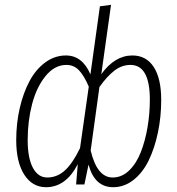

<svg xmlns="http://www.w3.org/2000/svg" viewBox="-20 -761 731 792"><path d="M525.9 -532.2Q583 -532.2 614 -484.9Q645 -437.5 645 -349.1Q645 -279.3 631.6 -215.1Q618.2 -150.9 593.8 -100.1Q569.3 -49.3 531 -19Q492.7 11.2 446.8 11.2Q370.1 11.2 345.2 -82L328.1 0H293.9L300.8 -84Q252 11.2 169.9 11.2Q113.3 11.2 80.1 -40.5Q46.9 -92.3 46.9 -183.1Q46.9 -251.5 61.3 -314.5Q75.7 -377.4 101.6 -426Q127.4 -474.6 166.5 -503.4Q205.6 -532.2 252 -532.2Q319.8 -532.2 353 -454.1L392.1 -734.9L438 -741.2L397.9 -455.1Q453.6 -532.2 525.9 -532.2ZM310.1 -149.9 346.2 -403.8Q326.7 -449.2 305.7 -471.2Q284.7 -493.2 253.9 -493.2Q205.1 -493.2 167.7 -447Q130.4 -400.9 112.3 -331.3Q94.2 -261.7 94.2 -183.1Q94.2 -108.9 115.7 -68.8Q137.2 -28.8 174.8 -28.8Q215.3 -28.8 247.3 -57.6Q279.3 -86.4 310.1 -149.9ZM444.8 -28.8Q482.4 -28.8 512.5 -57.6Q542.5 -86.4 560.8 -133.3Q579.1 -180.2 588.6 -236.1Q598.1 -292 598.1 -350.1Q598.1 -493.2 518.1 -493.2Q482.4 -493.2 451.7 -469.5Q420.9 -445.8 390.1 -401.9L354 -140.1Q380.4 -28.8 444.8 -28.8Z"/></svg>

Font: Fira Sans Compressed ExtraLight
Style: Italic
Weight: 250
Width: 3
Italic angle: -8°
Designer: Carrois Corporate & Edenspiekermann AG
Foundry: Carrois Corporate GbR & Edenspiekermann AG
Version: Version 4.203;PS 004.203;hotconv 1.0.88;makeotf.lib2.5.64775